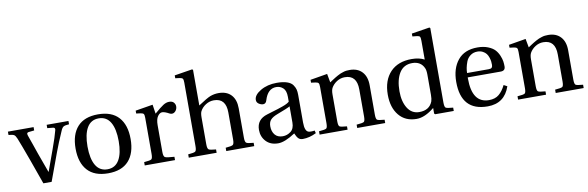

<svg xmlns="http://www.w3.org/2000/svg" viewBox="-51 -1189 5053 1649"><g transform="rotate(-10 2475.5 -365.0)"><path d="M1 -461V-490H225V-461L180 -456Q161 -455 161 -441Q161 -436 164 -427Q174 -399 194 -342Q214 -285 223 -258L284 -90H286L353 -275Q391 -380 403 -429Q405 -437 405 -439Q405 -455 388 -456L339 -461V-490H529V-461Q494 -459 481 -451.5Q468 -444 457 -418Q413 -318 385 -242L296 0H224L147 -216Q94 -362 72 -416Q61 -443 49 -450.5Q37 -458 1 -461Z M686 -409Q652 -351 652 -245Q652 -139 686 -81Q720 -23 788 -23Q856 -23 890 -81Q924 -139 924 -245Q924 -351 890 -409Q856 -467 788 -467Q720 -467 686 -409ZM608.5 -55Q548 -122 548 -245Q548 -368 608.5 -435Q669 -502 788 -502Q907 -502 967.5 -435Q1028 -368 1028 -245Q1028 -122 967.5 -55Q907 12 788 12Q669 12 608.5 -55Z M1108 0V-29Q1161 -33 1172 -41Q1183 -49 1183 -87V-402Q1183 -428 1177 -436Q1171 -444 1151 -447L1113 -452V-477L1265 -502L1277 -422Q1330 -468 1356.5 -485Q1383 -502 1409 -502Q1436 -502 1449 -487Q1462 -472 1462 -453Q1462 -430 1448 -413.5Q1434 -397 1416 -397Q1405 -397 1396 -402Q1356 -424 1334 -424Q1313 -424 1295 -398.5Q1277 -373 1277 -321V-87Q1277 -49 1291 -41Q1305 -33 1372 -29V0Z M1492 0V-29Q1544 -33 1555 -41.5Q1566 -50 1566 -87V-642Q1566 -668 1560 -676Q1554 -684 1534 -687L1496 -692V-717L1652 -742L1659 -736V-426Q1736 -477 1767 -489Q1802 -502 1840 -502Q1910 -502 1949 -460.5Q1988 -419 1988 -343V-87Q1988 -50 1999.5 -41.5Q2011 -33 2063 -29V0H1819V-29Q1871 -33 1882.5 -41.5Q1894 -50 1894 -87V-323Q1894 -448 1789 -448Q1751 -448 1718 -427Q1685 -406 1669 -375Q1660 -358 1660 -321V-87Q1660 -50 1671.5 -41.5Q1683 -33 1735 -29V0Z M2228 -144Q2228 -98 2251.5 -69.5Q2275 -41 2320 -41Q2358 -41 2389.5 -65Q2421 -89 2421 -143V-284Q2402 -272 2306 -236Q2264 -220 2246 -199.5Q2228 -179 2228 -144ZM2127 -130Q2127 -221 2220 -249Q2235 -254 2267.5 -263.5Q2300 -273 2318.5 -279Q2337 -285 2361 -293.5Q2385 -302 2399.5 -310Q2414 -318 2421 -325V-367Q2421 -421 2396 -444Q2371 -467 2336 -467Q2262 -467 2233 -369Q2225 -341 2201 -341Q2183 -341 2164 -353.5Q2145 -366 2145 -388Q2145 -431 2205 -466.5Q2265 -502 2347 -502Q2401 -502 2436 -490Q2471 -478 2486 -456.5Q2501 -435 2506 -415.5Q2511 -396 2511 -369V-127Q2511 -49 2546 -41Q2552 -39 2566 -39Q2585 -39 2597 -42L2603 -18Q2543 12 2485 12Q2460 12 2446 -3Q2432 -18 2420 -48Q2329 12 2271 12Q2204 12 2165.5 -29Q2127 -70 2127 -130Z M2633 0V-29Q2687 -33 2697.5 -41Q2708 -49 2708 -87V-402Q2708 -428 2702 -436Q2696 -444 2676 -447L2638 -452V-477L2787 -502L2801 -426Q2805 -429 2826 -442.5Q2847 -456 2852 -459Q2857 -462 2874.5 -472Q2892 -482 2900.5 -485Q2909 -488 2924.5 -493.5Q2940 -499 2954 -500.5Q2968 -502 2983 -502Q3052 -502 3091 -460Q3130 -418 3130 -343V-87Q3130 -49 3140.5 -41Q3151 -33 3205 -29V0H2961V-29Q3015 -33 3025.5 -41Q3036 -49 3036 -87V-323Q3036 -448 2931 -448Q2893 -448 2861 -427.5Q2829 -407 2812 -376Q2802 -356 2802 -321V-87Q2802 -49 2812.5 -41Q2823 -33 2877 -29V0Z M3373 -247Q3373 -157 3409 -99.5Q3445 -42 3511 -42Q3599 -42 3627 -114Q3634 -134 3634 -170V-346Q3634 -385 3625 -404Q3597 -467 3522 -467Q3448 -467 3410.5 -407.5Q3373 -348 3373 -247ZM3269 -235Q3269 -361 3338 -433Q3405 -502 3523 -502Q3589 -502 3634 -478V-642Q3634 -670 3628 -678Q3622 -686 3602 -688L3564 -692V-717L3721 -742L3728 -736V-87Q3728 -49 3738.5 -41Q3749 -33 3803 -29V0H3641L3633 -7V-56Q3550 12 3478 12Q3380 12 3324.5 -55.5Q3269 -123 3269 -235Z M3972 -301H4161Q4181 -301 4188 -309Q4195 -317 4195 -333Q4195 -347 4193.5 -362Q4192 -377 4185.5 -397Q4179 -417 4168 -431.5Q4157 -446 4137 -456.5Q4117 -467 4091 -467Q4055 -467 4029 -447.5Q4003 -428 3992 -398.5Q3981 -369 3976.5 -345Q3972 -321 3972 -301ZM3867 -241Q3867 -359 3925.5 -430.5Q3984 -502 4097 -502Q4149 -502 4188 -486.5Q4227 -471 4247.5 -449Q4268 -427 4280.5 -397Q4293 -367 4296 -345Q4299 -323 4299 -301Q4299 -263 4259 -263H3971V-252Q3971 -39 4118 -39Q4172 -39 4205.5 -67Q4239 -95 4263 -145L4293 -129Q4245 12 4098 12Q3867 12 3867 -241Z M4364 0V-29Q4418 -33 4428.5 -41Q4439 -49 4439 -87V-402Q4439 -428 4433 -436Q4427 -444 4407 -447L4369 -452V-477L4518 -502L4532 -426Q4536 -429 4557 -442.5Q4578 -456 4583 -459Q4588 -462 4605.5 -472Q4623 -482 4631.5 -485Q4640 -488 4655.5 -493.5Q4671 -499 4685 -500.5Q4699 -502 4714 -502Q4783 -502 4822 -460Q4861 -418 4861 -343V-87Q4861 -49 4871.5 -41Q4882 -33 4936 -29V0H4692V-29Q4746 -33 4756.5 -41Q4767 -49 4767 -87V-323Q4767 -448 4662 -448Q4624 -448 4592 -427.5Q4560 -407 4543 -376Q4533 -356 4533 -321V-87Q4533 -49 4543.5 -41Q4554 -33 4608 -29V0Z"/></g></svg>

Font: Heuristica
Style: Regular
Weight: 400
Version: Version 1.0.1 ; ttfautohint (v1.4.1)